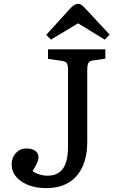

<svg xmlns="http://www.w3.org/2000/svg" viewBox="-20 -954 597 988"><path d="M219 14Q140 14 90 -20.5Q40 -55 40 -108Q40 -143 61.5 -166.5Q83 -190 115 -190Q145 -190 161.5 -178Q178 -166 178 -145Q178 -132 172 -118Q166 -104 148 -74Q159 -64 181 -57Q203 -50 225 -50Q279 -50 304.5 -87Q330 -124 330 -201V-594Q330 -620 323.5 -629Q317 -638 297 -641L227 -651V-700H522V-652L459 -643Q443 -641 436 -632Q429 -623 429 -592V-224Q429 -111 374 -48.5Q319 14 219 14ZM242 -750 218 -775 343 -912Q352 -922 362 -928Q372 -934 382 -934Q393 -934 401 -927.5Q409 -921 423 -906L544 -776L519 -750L382 -834Z"/></svg>

Font: Literata 12pt
Style: Regular
Weight: 400
Designer: Latin by Veronika Burian and Jose Scaglione. Greek by Irene Vlachou. Cyrillic by Vera Evstafieva.
Foundry: TypeTogether
Version: Version 3.002